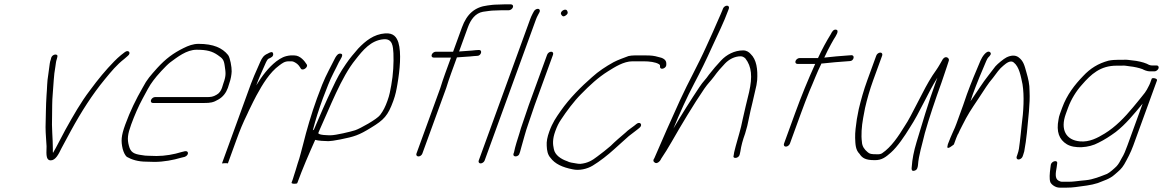

<svg xmlns="http://www.w3.org/2000/svg" viewBox="-20 -717 5331 880"><path d="M214.9 -453 213 -445C210.5 -438.3 208.9 -432 208.1 -426C205.4 -407.5 203.6 -395.9 201.1 -374C195.3 -342 196.3 -313.3 193.3 -281C190 -232.8 190.2 -180.3 188.8 -134C188.9 -101.6 192.1 -76.8 193.4 -46.5C194.3 -25.5 185.9 18 212.4 18C234.7 18 248.6 -10.4 261.5 -37C270 -53 284.3 -79.7 304.6 -117C353.3 -206.2 403.6 -284.6 460 -353C491 -390.6 514.7 -419.7 549.7 -447L565.8 -461C583 -474.6 568.5 -491 552 -478L535.2 -465C523.9 -455.7 513.3 -446 503.7 -436C464.4 -395.9 429.8 -354 392.3 -303C350.8 -248.8 316.9 -189 279 -121C250.5 -68.4 242.8 -50.1 222.8 -16C222.1 -21.3 221.9 -26.3 222.3 -31C222.3 -85 216.2 -128.7 218.7 -186C219.3 -220 218.5 -252.4 221.8 -288C225.7 -328.5 225.9 -370.2 233.8 -411.5C236.2 -424.3 235.8 -433.6 240.3 -446L242.6 -455C248.8 -472 221.4 -470.9 214.9 -453Z M680.2 -245H916.2C943.6 -245 958 -247 981 -261C1001.8 -272.7 1016 -291.3 1024.3 -314C1026.2 -319.3 1028.4 -326.3 1030.9 -335C1038.1 -354.8 1041.1 -374 1041.8 -389.5C1042.6 -408.5 1034.5 -453.7 1025.2 -465C999 -497.1 959 -516 889.8 -516C864.8 -516 842.9 -507.4 821.9 -497C774.2 -473.5 739.8 -448 700.4 -405C669.5 -369.9 654.6 -355 633.7 -315C603.5 -262.4 576.9 -208.6 554.1 -146C534.9 -93.2 534 -70.8 542.4 -34C547.4 -16.7 553.7 -4.7 561.3 2C583.7 14.6 612.2 24 651.3 24C663.7 24.7 675.9 25 687.9 25C729.9 25 774.1 16.6 809.8 6L826.3 2C846 -4.9 846.6 -27 827.7 -24L811.3 -20C778.4 -9.6 736.1 -2 697.7 -2C685.7 -2 673.8 -2.3 662.1 -3C650.8 -3 640.1 -4 630.2 -6C592.8 -10.9 578.5 -19.1 570.8 -49C562.5 -79.4 564.8 -101.2 581.3 -146.5C596.6 -188.5 614.8 -230.3 634.5 -266.5C648.1 -291.5 666 -327.2 682.7 -348C697.7 -369 740.2 -415.7 759.9 -431C792.7 -455.1 835 -489 881 -489C928.7 -489 952.7 -482 978.1 -464.5C999.7 -449.5 1006.1 -444.1 1010 -415C1014.1 -384.9 1017.7 -372.8 1003.9 -335C1001.4 -326.3 999.2 -319.3 997.3 -314C992.8 -301.7 985.4 -289.6 973 -283C957 -273.3 946.6 -272 926 -272H690C683.1 -272 674.6 -265.5 672.1 -258.5C669.5 -251.5 673.3 -245 680.2 -245Z M1024.4 32 1063.3 -75C1080.7 -122.8 1090.9 -148.1 1114.7 -197C1116.2 -201 1117.9 -205 1120.1 -209C1136.2 -242.3 1147.8 -265.5 1154.9 -278.5C1184 -332.1 1216.5 -385.3 1259.8 -417C1275.1 -428.3 1284.7 -436 1303.7 -436H1317.7C1321 -436 1325.8 -434.3 1331.9 -431C1347.2 -422.5 1351.5 -414.3 1359.3 -402C1368.1 -390.3 1394.7 -409.8 1385.6 -422C1376.6 -436.2 1356.8 -463 1328.5 -463H1311.5C1284.3 -460.4 1268.6 -452.1 1246.7 -436C1210.3 -407.6 1181.4 -369.5 1154.7 -326L1156.8 -332C1166.5 -358.6 1177 -380.9 1187 -404L1198.5 -430C1201.6 -436.7 1204.3 -441.3 1206.6 -444C1207.1 -445.3 1208.6 -446.7 1211.1 -448C1222.2 -452.7 1234.2 -458.1 1231.9 -471C1229.6 -483.9 1216.7 -476.8 1206.4 -471C1189.3 -463.7 1181.3 -452.9 1172.6 -433L1160.8 -406C1150.7 -382.8 1139.8 -359.4 1130.2 -333L997.4 32L1010.7 31H1017.2C1020.7 31 1022.2 31.4 1024.4 32Z M1438.9 -107 1441.5 -114C1492.4 -225.2 1544 -363.8 1609.6 -444C1643.2 -487 1679.7 -531.9 1737.5 -537C1780.3 -541.1 1781.2 -502.8 1783.2 -473C1785.1 -430.7 1782.4 -375 1773.2 -326C1768.5 -301.2 1766 -282.9 1755.6 -254.5C1746.1 -228.3 1737 -209.4 1722.2 -190C1707.4 -170.2 1630.4 -127.6 1607.7 -120C1587.1 -113.4 1519.2 -97 1495.3 -97C1482.5 -97 1440.2 -97.5 1438.9 -107ZM1485.5 -70C1494.8 -70 1513.1 -72.7 1540.4 -78C1603.6 -90.7 1624.6 -97 1681 -132C1739.7 -167.7 1757.8 -186.3 1782.6 -254.5C1793.3 -283.9 1796.8 -304.1 1801.5 -331C1812.6 -395.4 1820.3 -474.9 1806 -522C1798.2 -546 1784.6 -566.7 1745.3 -564C1692.8 -560.1 1655.4 -529.5 1622.2 -495C1601.6 -471.2 1584.6 -451.9 1565 -423C1539 -384.9 1527.1 -363.9 1501.5 -309C1476.8 -258.6 1441.2 -175.6 1418.8 -123C1416.3 -121.7 1414.6 -120.7 1413.7 -120L1414.4 -122C1426.5 -169.2 1441.3 -215.2 1459.8 -266C1469.5 -290.7 1477.5 -311.5 1484.1 -328.5C1498.8 -366.8 1519 -401.3 1533.2 -432C1539.4 -444.5 1558.2 -467.8 1541.9 -471C1529.8 -473.4 1522.7 -462.5 1516.9 -453C1497.5 -413.4 1475.6 -376.1 1456.7 -329C1450.4 -311.7 1442.5 -290.7 1432.8 -266C1406.6 -194 1385.3 -120.2 1369.4 -56C1360.7 -25.3 1355.3 1.8 1344.4 32C1340.7 44 1337.6 54.3 1335.1 63C1329.4 78.5 1326.8 91.1 1322.2 104L1316.3 120C1314 126.4 1340.8 127 1342.6 122C1366.7 55.8 1396.1 -12.1 1424.7 -76C1436.5 -72 1470.4 -70 1485.5 -70Z M1967.9 -453H2046.9L2020.3 -380C2011.4 -355.6 2005.7 -337.9 1997.9 -313L1888.7 -13C1886.1 -5.9 1890.6 0 1898 0C1905.5 0 1913.1 -5.9 1915.7 -13L2025.3 -314C2033.1 -339 2038.4 -355.5 2047.3 -380L2074.2 -454C2098.8 -456.4 2129.6 -457.1 2152.4 -460L2167.8 -461C2185 -461 2192.9 -488 2175.6 -488L2159.3 -487C2138 -484.1 2107.3 -483.4 2084.1 -481L2124.1 -591C2137.8 -628.7 2159.5 -656.7 2193.3 -663C2212.8 -665.3 2228.4 -669 2251.5 -669C2261.1 -669.7 2270.5 -670 2279.9 -670H2311.9C2319.5 -670 2328 -676 2330.8 -683.5C2333.5 -691 2329.4 -697 2321.7 -697H2289.7C2280.4 -697 2270.6 -696.7 2260.3 -696C2243.2 -696 2227.8 -693.8 2214.9 -692C2156.6 -685 2119.8 -653.5 2097.1 -591L2056.7 -480H1977.7C1970 -480 1961.5 -474 1958.8 -466.5C1956 -459 1960.2 -453 1967.9 -453Z M2182.9 32C2189.8 32 2198.6 25.9 2201.1 19L2436.9 -629C2439.1 -635 2442.2 -641.7 2446.2 -649L2452.6 -661C2454.5 -664.3 2454.8 -667.7 2453.7 -671C2450.3 -681.1 2433 -676.2 2427 -665L2421 -654C2416.5 -645.3 2412.8 -637 2409.9 -629L2174.1 19C2171.6 25.9 2175.9 32 2182.9 32Z M2487.6 -466 2403.5 -235C2393.8 -208.3 2383.1 -173.3 2373.9 -148C2369.5 -136 2365.3 -122.7 2361.3 -108C2351.7 -77.7 2341.3 -46.3 2335.9 -19L2333.4 -12C2329.8 6.1 2358.5 2 2361.1 -14L2363.6 -21C2364.7 -25.7 2366.7 -33 2369.6 -43C2379.2 -75 2388.4 -113.7 2400.9 -148C2410.4 -174.2 2420.5 -207.4 2430.5 -235L2514.6 -466C2517.4 -473.7 2513.7 -480 2506.2 -480C2498.7 -480 2490.4 -473.7 2487.6 -466ZM2552.6 -650C2556.6 -643.6 2561 -637.8 2573.3 -646.5C2585.5 -655.1 2582.6 -662.5 2578.5 -669C2569.8 -680.7 2543.4 -662.3 2552.6 -650Z M3033.9 -420 3033.8 -428C3032.9 -444.3 3016.9 -452.2 2997 -456C2977.7 -461.7 2963.8 -463 2939.5 -463H2888.5C2878.5 -463 2869.2 -462 2860.4 -460C2841.5 -452.8 2811.7 -442.4 2792.2 -432C2757 -412.5 2723.4 -390.6 2693.1 -363C2644.9 -321 2590.3 -266.7 2550.1 -209C2528.2 -177.6 2512.7 -155.9 2497.7 -114.5C2488.4 -89 2484.4 -68.2 2485.8 -49C2486.6 -27 2490.3 -7.8 2502.8 6C2523.3 34.2 2558.1 50 2604.5 59C2634.1 65.9 2671.1 57.7 2696.7 42C2729 22.6 2766.9 -7.3 2795 -33C2816.8 -53.5 2840.3 -72.8 2861.8 -93C2876.3 -104.7 2886.1 -111.3 2900.8 -123L2910.7 -131C2927.5 -144.3 2914.1 -162.3 2897.2 -149L2887.3 -141C2872.5 -129.1 2860.3 -122.6 2846.7 -109C2824 -89.5 2799.9 -69.5 2778.5 -48C2762.5 -34 2736.4 -13.5 2718 0C2693.6 19 2672.3 31.1 2639.6 34C2633 34 2626.5 33.3 2620.4 32C2606.7 29.6 2589.2 27.7 2580 22C2551.3 12.3 2523.4 -6.2 2518.4 -34C2513.4 -56.5 2511.9 -79.5 2525 -115.5C2533 -137.4 2540.4 -153 2551.5 -169C2575.6 -206 2611.9 -254.5 2642.7 -285C2682.2 -325.5 2721.1 -361.8 2767.1 -390.5C2797.5 -409.5 2838.5 -436 2878.7 -436H2929.7C2956.3 -436 2984.3 -432.6 3000 -423C3006.3 -419.1 3005.1 -417.1 3005.2 -410C3006.1 -394 3034.7 -404 3033.9 -420Z M3293.4 -677 3291.2 -671C3286 -656.7 3280.5 -646.9 3272.6 -628C3254.5 -584.5 3241.3 -557.6 3218.2 -506C3177.8 -415.8 3136.4 -344.4 3096.9 -258C3055.8 -167.7 3016.5 -79.7 2979.1 8C2972.6 16.7 2973.2 23.3 2980.8 28C2990 36.1 3005.7 22.8 3010 11C3027.4 -15.5 3041.1 -36.3 3058.4 -67C3104 -146.7 3157.7 -236.6 3207.8 -310C3227 -337.5 3233.8 -341.3 3251.8 -365C3269.8 -389.9 3283.5 -405.4 3303.1 -426C3321.2 -444.8 3346.7 -459 3375.1 -459C3383.7 -459 3391.6 -453.7 3396.4 -449C3425.2 -412.1 3429.3 -365.5 3413.4 -295C3401.7 -250.2 3393.6 -210.6 3383.9 -170L3376.5 -136C3366.8 -96.6 3353.2 -55 3344.9 -19L3342.5 -4C3336.5 12.4 3366.5 9.9 3370.3 -9L3373.4 -23C3377.2 -48.8 3384.1 -74.5 3395.2 -105C3398.7 -116.3 3401.9 -128 3405 -140L3412.3 -174C3416.7 -198.6 3422.3 -218.7 3428.7 -246.5L3440.8 -299C3446.1 -319 3449.3 -336 3450.4 -350C3453.5 -398.8 3447.7 -444.1 3420.1 -470C3412.7 -478.3 3401.8 -486 3385.9 -486C3346 -486 3309.9 -466.4 3285.1 -440C3264.5 -418.2 3249.2 -399.9 3229.5 -375C3213.5 -351.1 3204.2 -346.1 3185.7 -318C3147.6 -261 3103.3 -190.9 3066.6 -128C3093.5 -194.2 3128.6 -271.9 3161.6 -334C3189.5 -386.6 3217.6 -443.8 3244.1 -503C3270.2 -559.8 3298.2 -616.1 3318.2 -671L3320.4 -677C3323.2 -684.7 3319.5 -691 3312 -691C3304.5 -691 3296.2 -684.7 3293.4 -677Z M3626.2 -437.5C3623.5 -430 3627.6 -424 3635.3 -424H3716.3C3683.1 -351 3652.6 -276.3 3624.1 -198L3573.5 -59C3570.7 -51.3 3574.3 -45 3581.9 -45C3589.4 -45 3597.7 -51.3 3600.5 -59L3651.1 -198C3663.4 -231.8 3676.6 -266.3 3689.8 -299C3708.7 -341.5 3724.2 -384.8 3745.1 -426H3749.1C3788 -430.4 3824.1 -433.4 3861.7 -436L3875.1 -437C3893.1 -437 3899.6 -464 3882.9 -464L3868.5 -463C3831.6 -460.2 3796.1 -457.6 3757.9 -453C3768.2 -474.8 3778.3 -496 3788.8 -514.5L3801.5 -537C3810.4 -551 3828.9 -577.7 3812 -581C3800.3 -583.3 3793.2 -571.5 3788.2 -561C3767.2 -526.8 3747.8 -491.6 3729.2 -451H3645.2C3637.5 -451 3629 -445 3626.2 -437.5Z M3996.2 -462 3955.4 -350C3938.5 -303.6 3926.1 -259.4 3916 -217L3907.2 -171C3902.9 -141.1 3898.6 -110.8 3899.4 -85C3900.4 -53.9 3901.5 -29.7 3919.4 -12C3931.9 7.7 3947.7 17 3987.8 17C4022.3 18.2 4041.4 1.5 4063.6 -18C4093.6 -44.6 4126.5 -93.6 4150 -132C4195.2 -200.7 4233.3 -292.6 4276.4 -361L4268.4 -339C4234.5 -246 4205.9 -148.5 4181 -66C4168.2 -23.8 4161.1 13.2 4158.9 47C4157.5 56.9 4156.7 69 4170.7 65.5C4184.1 62.2 4185.8 51.4 4187.4 40C4190.3 -4.9 4206.4 -53.4 4218.9 -107C4237 -172.1 4268.1 -264.1 4295.2 -338.5C4306.2 -368.6 4311.2 -387.9 4320 -412C4323.6 -422 4326.5 -431 4328.8 -439C4332.8 -450 4314.7 -464.6 4301.3 -446C4291.2 -428.8 4282.4 -412.1 4271.1 -396C4247.3 -363.3 4226.9 -326.9 4206.5 -287L4179.5 -235C4164.7 -206.4 4143.1 -163.2 4127 -140C4097.6 -92.1 4064.8 -42.8 4023.5 -15C4018 -11 4009.7 -9.3 3998.6 -10C3974.4 -10 3965.5 -11.1 3956.3 -20C3942.7 -31 3931.1 -46.3 3930.4 -67C3926.3 -96.8 3929 -137 3936.1 -176L3944.8 -222C3953.9 -261.9 3966.4 -306.1 3982.4 -350L4023.2 -462C4025.9 -469.7 4022.3 -476 4014.7 -476C4007.2 -476 3998.9 -469.7 3996.2 -462Z M4336.3 -86C4332 -76 4328 -66 4324.4 -56C4322.9 -50 4322.1 -46 4322 -44C4321.6 -29.4 4347.7 -51.8 4352 -55L4362.6 -84C4365.4 -90 4367.8 -95.7 4369.8 -101L4371.5 -103C4375.8 -113 4382.3 -126.3 4391 -143C4415.5 -192.3 4429.7 -213 4464.5 -265C4494.2 -309.5 4506.7 -331.8 4531 -360C4547.8 -382 4559.8 -401.2 4579.8 -417C4592.8 -428.2 4611.9 -442.3 4625.9 -431C4652.1 -410.9 4658.8 -366.8 4666.5 -331C4675.2 -277 4671.4 -207.5 4662.3 -141C4658.8 -112.8 4658.1 -92.9 4654 -64.5C4650.4 -39.7 4651.2 -30.8 4642.2 -6L4640 0C4637.2 7.7 4640.9 14 4648.4 14C4655.4 14 4664.1 7.9 4666.6 1L4669.2 -6C4670.9 -10.7 4672.6 -16.3 4674.4 -23C4679.1 -49.1 4684.4 -83 4686.7 -109C4692.2 -172.7 4701.9 -241.4 4698.8 -299C4699 -331.9 4692.6 -356.7 4684.8 -384C4675.9 -415 4671.9 -437.5 4647.6 -455C4632.6 -465.6 4612.8 -463.6 4593.2 -454C4580.2 -447.6 4552.1 -424.3 4542.3 -413C4534.7 -403.4 4518 -380.9 4510 -371C4484.6 -339.5 4459.7 -298.4 4428.1 -253C4432 -263.7 4435.5 -274.3 4438.7 -285C4456.7 -334.4 4480.5 -391.7 4500.1 -437C4503.6 -445 4506.6 -450.3 4508.9 -453C4517.5 -461.4 4526.5 -470.9 4517.5 -478C4502.9 -489.4 4481.2 -456.7 4473.8 -439C4454 -392.7 4430.1 -335.5 4411.7 -285C4405.9 -267 4400.1 -250.3 4394.5 -235L4363.6 -150C4359 -137.3 4354.1 -125.7 4348.9 -115C4345.8 -106.6 4339.3 -94.3 4336.3 -86Z M5281.8 -417H5258.8C5250.6 -417 5240 -422.3 5235.7 -425C5219.4 -432.1 5192.3 -438.2 5171.1 -440C5156 -441.3 5144.9 -444.4 5129.2 -443H5107.2C5090.9 -443 5074.5 -441.8 5060.8 -439C5013.8 -426.3 4977.1 -403.8 4943.9 -368C4906.4 -329.1 4870.2 -283.6 4848.2 -223L4838 -195C4834.6 -185.7 4832.4 -177 4831.5 -169C4820.6 -113.5 4834.3 -77.4 4869.4 -56C4903.8 -35 4970.2 -38.4 5014.9 -63C5042.6 -76.6 5067.3 -92.6 5093.8 -112C5138.9 -146.6 5178.5 -195.4 5215.4 -240C5215.6 -240.7 5216.2 -241.3 5217.1 -242L5147.2 -50C5139.3 -28.3 5131.6 -8.4 5121.1 8C5114 21.3 5107.4 34.6 5097.6 45C5088.8 54 5066.2 74.2 5053.9 80C5023.8 91.5 4991.6 105.6 4956.3 109L4935.6 111C4917.7 112.7 4899 116 4879.8 116H4845.8C4842.5 116 4837.7 114.3 4831.6 111C4814 101.6 4818.2 75.6 4823.2 49L4825.4 32C4828.3 14.3 4799.6 20.9 4796.2 38L4794 55C4791.2 76.9 4788.7 103.2 4794.1 118C4799 129 4817.5 143 4836 143H4870C4882.4 143 4896.7 142.2 4908.9 140.5C4945.6 135.3 4979.8 132.5 5011.6 122C5040.9 109.6 5065 104.6 5090.2 82C5109.3 65.3 5120.3 57.2 5132.9 36C5147.2 10.6 5161.9 -16.3 5174.2 -50L5282.7 -348C5285.3 -355.2 5273.6 -359 5266.2 -359C5261.8 -359 5259.3 -358 5258.6 -356L5251.7 -337C5247.1 -324.6 5242.2 -318.2 5236.4 -306L5227.3 -292L5213.4 -274.5C5207.9 -267.5 5201.5 -259.7 5194.4 -251L5172.9 -225C5134.9 -178.9 5092.1 -134.9 5043.2 -105C5010.2 -84.8 4973.1 -65 4930.1 -69C4865.4 -74.6 4838.8 -123.1 4865 -195L4875.2 -223C4889.6 -262.5 4913.4 -300.5 4938.4 -328C4981.2 -377.5 5023.7 -416 5097.4 -416H5120.4C5136.7 -417.7 5143.6 -414.2 5158.3 -413C5178 -411.1 5201 -405.9 5216.6 -400C5222.8 -396.2 5238.3 -390 5249 -390H5272C5278.8 -390 5287.3 -396.5 5289.9 -403.5C5292.4 -410.5 5288.6 -417 5281.8 -417Z"/></svg>

Font: Take Off
Style: Drunk
Weight: 400
Foundry: Cannot Into Space Fonts
Version: Version 0.89